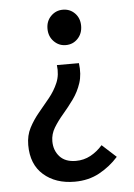

<svg xmlns="http://www.w3.org/2000/svg" viewBox="-51 -540 538 773"><g transform="rotate(-5 218.0 -154.0)"><path d="M232 -358Q204 -358 184 -378.5Q164 -399 164 -430Q164 -461 184 -481Q204 -501 232 -501Q261 -501 280.5 -481Q300 -461 300 -430Q300 -399 280.5 -378.5Q261 -358 232 -358ZM220 193Q143 193 94.5 150.5Q46 108 46 30Q46 -9 62 -39.5Q78 -70 100.5 -97Q123 -124 145 -151Q167 -178 180.5 -209.5Q194 -241 189 -281H278Q284 -236 272.5 -201Q261 -166 240 -137Q219 -108 197 -82.5Q175 -57 159.5 -31.5Q144 -6 144 23Q144 60 166.5 85Q189 110 232 110Q264 110 291 95.5Q318 81 340 56L397 108Q364 145 320 169Q276 193 220 193Z"/></g></svg>

Font: Assistant SemiBold
Style: Regular
Weight: 600
Designer: Hebrew By Ben Nathan, Latin by Paul Hunt
Version: Version 3.000